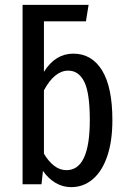

<svg xmlns="http://www.w3.org/2000/svg" viewBox="-20 -759 528 791"><path d="M443 -264Q443 -178 422 -116Q401 -54 362.5 -21Q324 12 273 12Q239 12 209 -5.5Q179 -23 157 -55L151 0H73V-739H345L334 -671H161V-463Q208 -538 282 -538Q358 -538 400.5 -469Q443 -400 443 -264ZM350 -264Q350 -377 327 -422.5Q304 -468 261 -468Q205 -468 161 -387V-126Q179 -95 202.5 -76.5Q226 -58 254 -58Q350 -58 350 -264Z"/></svg>

Font: Fira Sans Extra Condensed
Style: Regular
Weight: 400
Width: 1
Designer: Carrois Corporate & Edenspiekermann AG
Foundry: Carrois Corporate GbR & Edenspiekermann AG
Version: Version 4.203